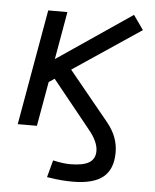

<svg xmlns="http://www.w3.org/2000/svg" viewBox="-54 -577 694 857"><g transform="rotate(5 293.0 -148.0)"><path d="M303.7 234.4Q280.3 234.4 253.7 232.4Q227.1 230.5 188 224.1L208.5 147.5Q254.9 157.7 285.2 157.7Q343.3 157.7 370.4 141.1Q397.5 124.5 397.5 88.9Q397.5 68.8 387 45.4Q376.5 22 353 -6.3L183.6 -216.3L158.2 -199.2L123 0H37.1L128.4 -517.6H214.4L176.8 -303.7L511.7 -531.2L557.1 -466.8L253.4 -263.2L432.1 -44.9Q459 -12.2 471.2 20.5Q483.4 53.2 483.4 87.9Q483.4 163.1 439.7 198.7Q396 234.4 303.7 234.4Z"/></g></svg>

Font: Cascadia Mono PL SemiLight
Style: Italic
Weight: 350
Italic angle: -10°
Monospace: yes
Designer: Aaron Bell
Foundry: Saja Typeworks
Version: Version 2404.023; ttfautohint (v1.8.4)